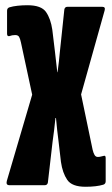

<svg xmlns="http://www.w3.org/2000/svg" viewBox="-20 -523 427 734"><path d="M307 191Q255 191 237 164.5Q219 138 213 96L204 19Q201 -4 198.5 -26.5Q196 -49 194 -72H192Q190 -49 187 -26.5Q184 -4 181 19L163 175Q161 185 151 185H16Q2 185 6 169L103 -161L60 -361Q57 -375 53 -382Q49 -389 38 -389Q32 -389 26.5 -388Q21 -387 16 -385Q7 -383 7 -394V-482Q7 -492 16 -495Q29 -499 47 -501Q65 -503 85 -503Q138 -503 156 -477Q174 -451 180 -409L190 -326Q192 -306 194.5 -286.5Q197 -267 199 -247H200Q203 -267 205 -286.5Q207 -306 209 -326L226 -487Q228 -497 238 -497H371Q384 -497 380 -483L290 -162L334 49Q337 62 341.5 69.5Q346 77 354 77Q360 77 365.5 75.5Q371 74 376 73Q384 70 384 81V170Q384 180 375 183Q362 187 344.5 189Q327 191 307 191Z"/></svg>

Font: Sofia Sans Extra Condensed Black
Style: Regular
Weight: 900
Designer: Botio Nikoltchev, Ani Petrova
Foundry: lettersoup
Version: Version 4.101